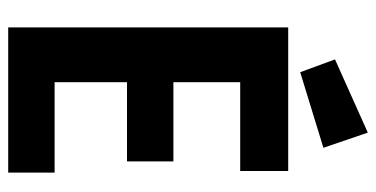

<svg xmlns="http://www.w3.org/2000/svg" viewBox="-250 -690 939 480"><g transform="rotate(90 220.0 -449.5)"><path d="M48 -700V0H411V-116H185V-297H383V-413H185V-580H407V-700ZM128 -817 311 -899 349 -788 160 -730Z"/></g></svg>

Font: Jockey One
Style: Regular
Weight: 400
Designer: TypeTogether
Foundry: TypeTogether
Version: Version 1.002